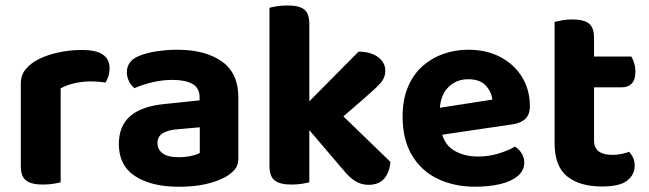

<svg xmlns="http://www.w3.org/2000/svg" viewBox="-20 -680 2417 715"><path d="M205.9 -350.9V-226.4H57.5V-369.2Q57.5 -396.8 71.3 -416.4Q85.2 -436 109 -451.2Q141.8 -471.3 188.3 -482.6Q234.8 -494 286 -494Q388.1 -494 388.1 -425.9Q388.1 -409.8 383.6 -396Q379 -382.2 372.5 -372.4Q362.5 -374.4 348 -375.6Q333.6 -376.8 316.8 -376.8Q286.8 -376.8 257.1 -370Q227.4 -363.2 205.9 -350.9ZM57.5 -264 205.9 -261.1V-1.2Q196.4 1.5 178.4 4.4Q160.4 7.3 139.3 7.3Q97 7.3 77.3 -7.7Q57.5 -22.6 57.5 -62.2Z M646.2 -94.6Q669.2 -94.6 691.4 -99.3Q713.6 -104 724 -110.4V-206L639.6 -198.4Q605.8 -195.9 586.1 -183.7Q566.4 -171.6 566.4 -147.7Q566.4 -123.6 585.3 -109.1Q604.2 -94.6 646.2 -94.6ZM639.9 -494.8Q743.6 -494.8 805.6 -451.6Q867.6 -408.4 867.6 -316.8V-89.7Q867.6 -64.6 854.6 -49.3Q841.5 -34 822.2 -22.5Q792.2 -5 747.6 5.3Q703 15.5 646.2 15.5Q543.8 15.5 483.2 -24.1Q422.6 -63.8 422.6 -142.9Q422.6 -211 464.6 -247.4Q506.6 -283.8 589.6 -292.3L723.3 -306.3V-318.3Q723.3 -352.4 696.7 -367.4Q670.1 -382.4 621.4 -382.4Q583.4 -382.4 546.7 -373.4Q510 -364.5 481 -351.8Q469.2 -360.3 460.8 -376.6Q452.4 -393 452.4 -410.6Q452.4 -453.3 498.1 -471.8Q526.6 -483.6 565.1 -489.2Q603.7 -494.8 639.9 -494.8Z M1195.7 -192 1089.5 -259.9 1315.2 -487.7Q1360.5 -487.5 1387.7 -467.5Q1414.8 -447.5 1414.8 -416.8Q1414.8 -390.6 1396.8 -370.5Q1378.8 -350.4 1341.6 -318.4ZM1095.1 -238.5 1212.6 -291.3 1434 -77Q1430.4 -36.7 1410.2 -14.2Q1390 8.3 1352.7 8.3Q1325.6 8.3 1303.2 -5.4Q1280.8 -19.1 1255.6 -50.4ZM983.5 -265 1131.9 -262.1V-1.2Q1122.4 1.5 1104.4 4.4Q1086.4 7.3 1065.3 7.3Q1023 7.3 1003.3 -7.7Q983.5 -22.6 983.5 -62.2ZM1131.9 -185.1 983.5 -188V-651Q993.1 -653.8 1011.2 -656.7Q1029.3 -659.6 1050.4 -659.6Q1093.4 -659.6 1112.7 -645Q1131.9 -630.4 1131.9 -590.1Z M1570.8 -170.1 1565.3 -270.4 1813.3 -309.1Q1810.8 -337.5 1789 -361.2Q1767.2 -384.9 1723.9 -384.9Q1678.6 -384.9 1648.7 -354.5Q1618.9 -324 1617.4 -267.6L1621.9 -198.5Q1631.2 -144.4 1669.1 -120.7Q1707 -97.1 1759.4 -97.1Q1801.4 -97.1 1838.4 -108.8Q1875.5 -120.5 1897.8 -134.2Q1912.6 -125 1922.5 -109Q1932.4 -93 1932.4 -75Q1932.4 -45.3 1908.6 -25Q1884.8 -4.7 1843.6 5.3Q1802.4 15.3 1749.3 15.3Q1671.6 15.3 1610.5 -13.9Q1549.4 -43 1514.4 -101.2Q1479.3 -159.3 1479.3 -246.2Q1479.3 -310 1499.6 -357.2Q1519.9 -404.3 1554.4 -434.6Q1588.8 -464.8 1632.5 -479.8Q1676.1 -494.8 1723.4 -494.8Q1792 -494.8 1843.4 -467.6Q1894.8 -440.5 1924 -393.2Q1953.2 -346 1953.2 -284.4Q1953.2 -253.3 1936.3 -237.4Q1919.5 -221.4 1889.3 -217.1Z M2045.3 -264H2192.2V-157.2Q2192.2 -128.6 2210.2 -115.9Q2228.3 -103.2 2260.7 -103.2Q2276.2 -103.2 2293.4 -106.5Q2310.6 -109.8 2323 -114.8Q2331.3 -105.8 2337.5 -93Q2343.6 -80.2 2343.6 -62.8Q2343.6 -29.4 2315.7 -7.5Q2287.8 14.5 2222 14.5Q2138.4 14.5 2091.8 -23.3Q2045.3 -61.2 2045.3 -146.8ZM2138.7 -354.8V-469.5H2331.1Q2336.4 -460.9 2341.3 -445.8Q2346.2 -430.8 2346.2 -413.2Q2346.2 -382.7 2332.5 -368.8Q2318.8 -354.8 2295.6 -354.8ZM2192.2 -238.6H2045.3V-598.3Q2054.8 -601 2072.9 -604.3Q2091 -607.6 2111.4 -607.6Q2153.7 -607.6 2172.9 -592.6Q2192.2 -577.6 2192.2 -538.1Z"/></svg>

Font: Baloo Bhaijaan 2
Style: Regular
Weight: 400
Designer: Sanskriti Dholi, Noopur Datye and Ek Type
Foundry: Ek Type
Version: Version 1.701